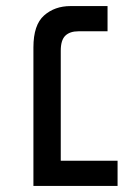

<svg xmlns="http://www.w3.org/2000/svg" viewBox="-20 -612 447 632"><path d="M90 0V-456Q90 -530 125 -561Q160 -592 212 -592H334V-509H238Q210 -509 195 -494.5Q180 -480 180 -445V-83H367V0Z"/></svg>

Font: Noto Sans Hebrew
Style: Regular
Weight: 400
Designer: Monotype Design Team
Foundry: Monotype Imaging Inc.
Version: Version 2.003;January 10, 2023;FontCreator 14.0.0.2877 64-bi